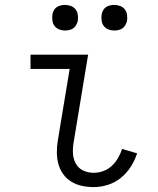

<svg xmlns="http://www.w3.org/2000/svg" viewBox="-20 -752 640 780"><path d="M361 8Q336 8 312.5 3Q289 -2 269.5 -14Q250 -26 236.5 -45Q223 -64 217 -86.5Q211 -109 211 -133.5Q211 -158 215 -182L263 -472H104V-530H338L279 -173Q275 -150 276.5 -127.5Q278 -105 288.5 -86.5Q299 -68 318.5 -59Q338 -50 361 -50Q380 -50 399.5 -57Q419 -64 434 -78Q449 -92 459.5 -110Q470 -128 476 -147L537 -129Q528 -101 511.5 -75Q495 -49 471 -29.5Q447 -10 418 -1Q389 8 361 8ZM444 -628Q432 -628 420.5 -632.5Q409 -637 402 -646Q395 -655 393 -667.5Q391 -680 393 -693Q394 -701 398.5 -709.5Q403 -718 410.5 -723Q418 -728 427 -730Q436 -732 444 -732Q457 -732 468.5 -727.5Q480 -723 487 -714Q494 -705 496 -692.5Q498 -680 496 -667Q494 -659 489.5 -650.5Q485 -642 477.5 -637Q470 -632 461.5 -630Q453 -628 444 -628ZM244 -628Q232 -628 220.5 -632.5Q209 -637 202 -646Q195 -655 193 -667.5Q191 -680 193 -693Q194 -701 198.5 -709.5Q203 -718 210.5 -723Q218 -728 227 -730Q236 -732 244 -732Q257 -732 268.5 -727.5Q280 -723 287 -714Q294 -705 296 -692.5Q298 -680 296 -667Q294 -659 289.5 -650.5Q285 -642 277.5 -637Q270 -632 261.5 -630Q253 -628 244 -628Z"/></svg>

Font: Iosevka Curly Light Extended
Style: Italic
Weight: 300
Width: 7
Italic angle: -9°
Monospace: yes
Designer: Belleve Invis
Foundry: Belleve Invis
Version: Version 11.1.0; ttfautohint (v1.8.3)